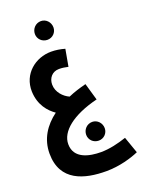

<svg xmlns="http://www.w3.org/2000/svg" viewBox="-189 -882 958 1245"><g transform="rotate(-20 289.5 -259.0)"><path d="M255 -660C290 -660 318 -688 318 -723C318 -759 290 -789 255 -789C218 -789 190 -759 190 -723C190 -688 218 -660 255 -660ZM322 271C414 271 499 245 549 223L509 109C452 128 391 143 332 143C253 143 149 123 149 22C149 -65 246 -145 421 -188L387 -306C344 -295 302 -282 263 -265C224 -282 183 -324 183 -377C183 -420 211 -457 259 -457C281 -457 300 -454 322 -449L343 -566C312 -575 280 -580 249 -580C140 -580 41 -501 44 -380C47 -285 98 -229 143 -198C65 -140 14 -62 14 38C14 230 173 271 322 271ZM344 68C379 68 407 40 407 5C407 -31 379 -61 344 -61C307 -61 279 -31 279 5C279 40 307 68 344 68Z"/></g></svg>

Font: Noto Sans Arabic UI XCn
Style: Bold
Weight: 700
Width: 2
Designer: Monotype Design Team, Nadine Chahine and Nizar Qandah
Foundry: Monotype Imaging Inc.
Version: Version 2.010